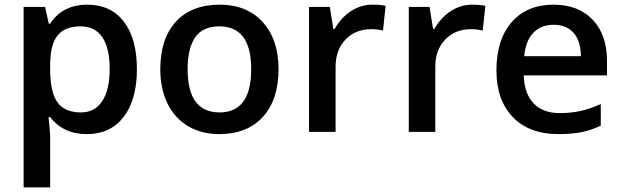

<svg xmlns="http://www.w3.org/2000/svg" viewBox="-20 -570 2692 830"><path d="M356 9.8Q253.4 9.8 196.8 -64H189.9Q196.8 4.4 196.8 19V240.2H82V-540H174.8Q178.7 -524.9 190.9 -467.8H196.8Q250.5 -549.8 357.9 -549.8Q459 -549.8 515.4 -476.6Q571.8 -403.3 571.8 -271Q571.8 -138.7 514.4 -64.5Q457 9.8 356 9.8ZM328.1 -456.1Q259.8 -456.1 228.3 -416Q196.8 -376 196.8 -288.1V-271Q196.8 -172.4 228 -128.2Q259.3 -84 330.1 -84Q389.6 -84 421.9 -132.8Q454.1 -181.6 454.1 -272Q454.1 -362.8 422.1 -409.4Q390.1 -456.1 328.1 -456.1Z M1184.1 -271Q1184.1 -138.7 1116.2 -64.5Q1048.3 9.8 927.2 9.8Q851.6 9.8 793.5 -24.4Q735.4 -58.6 704.1 -122.6Q672.9 -186.5 672.9 -271Q672.9 -402.3 740.2 -476.1Q807.6 -549.8 930.2 -549.8Q1047.4 -549.8 1115.7 -474.4Q1184.1 -398.9 1184.1 -271ZM791 -271Q791 -84 929.2 -84Q1065.9 -84 1065.9 -271Q1065.9 -456.1 928.2 -456.1Q856 -456.1 823.5 -408.2Q791 -360.4 791 -271Z M1589.8 -549.8Q1624.5 -549.8 1647 -544.9L1635.7 -438Q1611.3 -443.8 1585 -443.8Q1516.1 -443.8 1473.4 -398.9Q1430.7 -354 1430.7 -282.2V0H1315.9V-540H1405.8L1420.9 -444.8H1426.8Q1453.6 -493.2 1496.8 -521.5Q1540 -549.8 1589.8 -549.8Z M2021 -549.8Q2055.7 -549.8 2078.1 -544.9L2066.9 -438Q2042.5 -443.8 2016.1 -443.8Q1947.3 -443.8 1904.5 -398.9Q1861.8 -354 1861.8 -282.2V0H1747.1V-540H1836.9L1852.1 -444.8H1857.9Q1884.8 -493.2 1928 -521.5Q1971.2 -549.8 2021 -549.8Z M2394 9.8Q2268.1 9.8 2197 -63.7Q2126 -137.2 2126 -266.1Q2126 -398.4 2191.9 -474.1Q2257.8 -549.8 2373 -549.8Q2480 -549.8 2542 -484.9Q2604 -419.9 2604 -306.2V-244.1H2244.1Q2246.6 -165.5 2286.6 -123.3Q2326.7 -81.1 2399.4 -81.1Q2447.3 -81.1 2488.5 -90.1Q2529.8 -99.1 2577.1 -120.1V-26.9Q2535.2 -6.8 2492.2 1.5Q2449.2 9.8 2394 9.8ZM2373 -462.9Q2318.4 -462.9 2285.4 -428.2Q2252.4 -393.6 2246.1 -327.1H2491.2Q2490.2 -394 2459 -428.5Q2427.7 -462.9 2373 -462.9Z"/></svg>

Font: f1_46894          
Style: Regular
Weight: 600
Foundry: Ascender Corporation
Version: Version 1.10